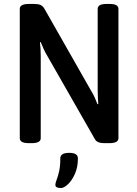

<svg xmlns="http://www.w3.org/2000/svg" viewBox="-20 -722 695 971"><path d="M127 2Q102 2 91 -4.5Q80 -11 80 -23V-677Q80 -702 126 -702H153Q173 -702 184.5 -697Q196 -692 204 -679L443 -259Q452 -245 459.5 -228Q467 -211 473 -195L477 -196Q476 -211 475 -228.5Q474 -246 474 -266V-677Q474 -689 484.5 -695.5Q495 -702 520 -702H533Q558 -702 568.5 -695.5Q579 -689 579 -677V-23Q579 2 533 2H506Q471 2 460 -18L216 -445Q208 -458 200.5 -475Q193 -492 186 -509L182 -508Q184 -492 185 -474.5Q186 -457 186 -438V-23Q186 -11 175 -4.5Q164 2 139 2ZM288 229Q279 229 269.5 226Q260 223 260 213Q260 203 266.5 187Q273 171 279 144.5Q285 118 285 79Q285 51 330 51Q374 51 374 79Q374 123 359 157Q344 191 323.5 210Q303 229 288 229Z"/></svg>

Font: Asap Semi Condensed Medium
Style: Regular
Weight: 500
Width: 4
Designer: Pablo Cosgaya
Foundry: Omnibus-Type
Version: Version 3.001; ttfautohint (v1.8.4.7-5d5b)